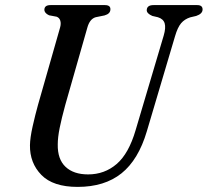

<svg xmlns="http://www.w3.org/2000/svg" viewBox="-20 -720 814 753"><path d="M512 -210 622 -580.5Q631 -611 625.8 -628.5Q620.5 -646 599 -652.5L577.5 -657.5Q555.5 -667 555.5 -680Q556 -700 582 -700H753.5Q774.5 -700 774.5 -683Q774.5 -666 749.5 -657.5L726 -652Q704 -645 690.2 -628.8Q676.5 -612.5 666.5 -578L556 -205.5Q523 -93.5 456.5 -40.2Q390 13 284.5 13Q188 13 142.2 -34Q96.5 -81 97.5 -150.5Q98 -180 108 -224.5Q118 -269 129 -308.5L215.5 -611.5Q220 -627 216.5 -638.8Q213 -650.5 202 -654.5L172.5 -660Q154 -668.5 154 -682Q154.5 -700 178 -700H391.5Q413.5 -700 413 -683.5Q413 -666 390 -659.5L355.5 -652.5Q332 -646 322.5 -611.5L236 -308.5Q221.5 -255.5 214 -218.2Q206.5 -181 206.5 -153.5Q205.5 -95.5 237 -65.8Q268.5 -36 325.5 -36Q390 -36 437.5 -76.8Q485 -117.5 512 -210Z"/></svg>

Font: Fraunces 72pt Soft
Style: Italic
Weight: 400
Italic angle: -16°
Version: Version 1.000;[b76b70a41]